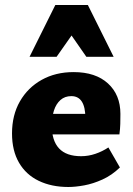

<svg xmlns="http://www.w3.org/2000/svg" viewBox="-20 -731 533 767"><path d="M253 16Q186 16 135 -8.5Q84 -33 56 -81Q28 -129 28 -198Q28 -271 59.5 -326Q91 -381 146.5 -412Q202 -443 274 -443Q362 -443 411.5 -397.5Q461 -352 461 -276Q461 -256 460.5 -236Q460 -216 457 -194H321V-260Q321 -303 307 -325Q293 -347 265 -347Q239 -347 221.5 -331.5Q204 -316 195.5 -289.5Q187 -263 187 -229Q187 -169 216 -138Q245 -107 304 -107Q333 -107 361 -116.5Q389 -126 413 -142L459 -62Q427 -31 389.5 -14Q352 3 316.5 9.5Q281 16 253 16ZM108 -194 128 -276H452V-194ZM325 -504 234 -635 201 -711H331L434 -504ZM98 -504 201 -711H331L298 -635L206 -504Z"/></svg>

Font: Ysabeau Infant Black
Style: Regular
Weight: 900
Designer: Christian Thalmann (Catharsis Fonts)
Version: Version 2.001;gftools[0.9.30]; featfreeze: ss01,ss02,lnum